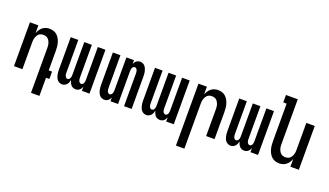

<svg xmlns="http://www.w3.org/2000/svg" viewBox="-83 -1331 3665 2141"><g transform="rotate(20 1750.0 -260.0)"><path d="M340 215V-320Q340 -334 338.5 -348Q337 -362 332.5 -375.5Q328 -389 320.5 -401.5Q313 -414 302.5 -423Q292 -432 278 -436Q264 -440 250 -440Q236 -440 222 -436Q208 -432 197.5 -423Q187 -414 179.5 -401.5Q172 -389 167.5 -375.5Q163 -362 161.5 -348Q160 -334 160 -320V0H60V-520H160V-428Q168 -449 180 -468Q192 -487 209.5 -501Q227 -515 248.5 -521.5Q270 -528 292 -528Q316 -528 339.5 -520.5Q363 -513 380.5 -497Q398 -481 410 -459.5Q422 -438 428.5 -415Q435 -392 437.5 -368Q440 -344 440 -320V-88H480V0H440V215Z M632 8Q616 8 601.5 1.5Q587 -5 576.5 -16.5Q566 -28 560 -42Q554 -56 550.5 -71.5Q547 -87 545.5 -102Q544 -117 544 -133V-520H634V-133Q634 -123 635 -113Q636 -103 640 -93.5Q644 -84 651.5 -77Q659 -70 669 -70Q679 -70 687 -77Q695 -84 699 -93.5Q703 -103 704 -113Q705 -123 705 -133V-520H795V-133Q795 -123 796 -113Q797 -103 801 -93.5Q805 -84 813 -77Q821 -70 831 -70Q841 -70 848.5 -77Q856 -84 860 -93.5Q864 -103 865 -113Q866 -123 866 -133V-520H956V0H866V-50Q862 -38 855.5 -27.5Q849 -17 839.5 -8.5Q830 0 817.5 4Q805 8 793 8Q777 8 762.5 2Q748 -4 738 -15.5Q728 -27 721.5 -41.5Q715 -56 711 -71Q708 -56 702 -42Q696 -28 686 -16.5Q676 -5 661.5 1.5Q647 8 632 8Z M1133 8Q1117 8 1102 1.5Q1087 -5 1077 -17Q1067 -29 1060.5 -43.5Q1054 -58 1050.5 -73Q1047 -88 1045.5 -104Q1044 -120 1044 -136V-520H1134V-136Q1134 -125 1135 -115Q1136 -105 1139.5 -95Q1143 -85 1151 -77.5Q1159 -70 1169 -70Q1180 -70 1188 -77.5Q1196 -85 1199.5 -95Q1203 -105 1204 -115Q1205 -125 1205 -136V-520H1295V-476Q1300 -487 1307 -497Q1314 -507 1323 -514Q1332 -521 1344 -524.5Q1356 -528 1367 -528Q1383 -528 1398 -521.5Q1413 -515 1423 -503Q1433 -491 1439.5 -476.5Q1446 -462 1449.5 -447Q1453 -432 1454.5 -416Q1456 -400 1456 -384V0H1366V-384Q1366 -395 1365 -405Q1364 -415 1360.5 -425Q1357 -435 1349 -442.5Q1341 -450 1331 -450Q1320 -450 1312 -442.5Q1304 -435 1300.5 -425Q1297 -415 1296 -405Q1295 -395 1295 -384V0H1205V-44Q1200 -33 1193 -23Q1186 -13 1177 -6Q1168 1 1156 4.5Q1144 8 1133 8Z M1632 8Q1616 8 1601.5 1.5Q1587 -5 1576.5 -16.5Q1566 -28 1560 -42Q1554 -56 1550.5 -71.5Q1547 -87 1545.5 -102Q1544 -117 1544 -133V-520H1634V-133Q1634 -123 1635 -113Q1636 -103 1640 -93.5Q1644 -84 1651.5 -77Q1659 -70 1669 -70Q1679 -70 1687 -77Q1695 -84 1699 -93.5Q1703 -103 1704 -113Q1705 -123 1705 -133V-520H1795V-133Q1795 -123 1796 -113Q1797 -103 1801 -93.5Q1805 -84 1813 -77Q1821 -70 1831 -70Q1841 -70 1848.5 -77Q1856 -84 1860 -93.5Q1864 -103 1865 -113Q1866 -123 1866 -133V-520H1956V0H1866V-50Q1862 -38 1855.5 -27.5Q1849 -17 1839.5 -8.5Q1830 0 1817.5 4Q1805 8 1793 8Q1777 8 1762.5 2Q1748 -4 1738 -15.5Q1728 -27 1721.5 -41.5Q1715 -56 1711 -71Q1708 -56 1702 -42Q1696 -28 1686 -16.5Q1676 -5 1661.5 1.5Q1647 8 1632 8Z M2060 215V-520H2160V-428Q2168 -449 2180 -468Q2192 -487 2209.5 -501Q2227 -515 2248.5 -521.5Q2270 -528 2292 -528Q2316 -528 2339.5 -520.5Q2363 -513 2380.5 -497Q2398 -481 2410 -459.5Q2422 -438 2428.5 -415Q2435 -392 2437.5 -368Q2440 -344 2440 -320V0H2340V-320Q2340 -334 2338.5 -348Q2337 -362 2332.5 -375.5Q2328 -389 2320.5 -401.5Q2313 -414 2302.5 -423Q2292 -432 2278 -436Q2264 -440 2250 -440Q2236 -440 2222 -436Q2208 -432 2197.5 -423Q2187 -414 2179.5 -401.5Q2172 -389 2167.5 -375.5Q2163 -362 2161.5 -348Q2160 -334 2160 -320V215Z M2632 8Q2616 8 2601.5 1.5Q2587 -5 2576.5 -16.5Q2566 -28 2560 -42Q2554 -56 2550.5 -71.5Q2547 -87 2545.5 -102Q2544 -117 2544 -133V-520H2634V-133Q2634 -123 2635 -113Q2636 -103 2640 -93.5Q2644 -84 2651.5 -77Q2659 -70 2669 -70Q2679 -70 2687 -77Q2695 -84 2699 -93.5Q2703 -103 2704 -113Q2705 -123 2705 -133V-520H2795V-133Q2795 -123 2796 -113Q2797 -103 2801 -93.5Q2805 -84 2813 -77Q2821 -70 2831 -70Q2841 -70 2848.5 -77Q2856 -84 2860 -93.5Q2864 -103 2865 -113Q2866 -123 2866 -133V-520H2956V0H2866V-50Q2862 -38 2855.5 -27.5Q2849 -17 2839.5 -8.5Q2830 0 2817.5 4Q2805 8 2793 8Q2777 8 2762.5 2Q2748 -4 2738 -15.5Q2728 -27 2721.5 -41.5Q2715 -56 2711 -71Q2708 -56 2702 -42Q2696 -28 2686 -16.5Q2676 -5 2661.5 1.5Q2647 8 2632 8Z M3208 8Q3184 8 3160.5 0.5Q3137 -7 3119.5 -23Q3102 -39 3090 -60.5Q3078 -82 3071.5 -105Q3065 -128 3062.5 -152Q3060 -176 3060 -200V-647H3020V-735H3160V-200Q3160 -186 3161.5 -172Q3163 -158 3167.5 -144.5Q3172 -131 3179.5 -118.5Q3187 -106 3197.5 -97Q3208 -88 3222 -84Q3236 -80 3250 -80Q3264 -80 3278 -84Q3292 -88 3302.5 -97Q3313 -106 3320.5 -118.5Q3328 -131 3332.5 -144.5Q3337 -158 3338.5 -172Q3340 -186 3340 -200V-520H3440V0H3340V-92Q3332 -71 3320 -52Q3308 -33 3290.5 -19Q3273 -5 3251.5 1.5Q3230 8 3208 8Z"/></g></svg>

Font: Iosevka Semibold
Style: Regular
Weight: 600
Monospace: yes
Designer: Belleve Invis
Foundry: Belleve Invis
Version: Version 33.2.3; ttfautohint (v1.8.4)